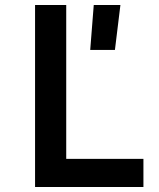

<svg xmlns="http://www.w3.org/2000/svg" viewBox="-20 -750 639 770"><path d="M341.8 -549.8 356 -730H462.9L440.9 -549.8ZM120.6 0V-730H245.6V-112.8H555.2V0Z"/></svg>

Font: UDEV Gothic 35
Style: Bold
Weight: 700
Version: v2.1.0; ttfautohint (v1.8.4.7-5d5b-dirty) -l 6 -r 45 -G 200 